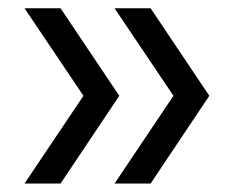

<svg xmlns="http://www.w3.org/2000/svg" viewBox="-20 -514 588 466"><path d="M39.5 -68.5 182.5 -281.5 39.5 -494H127L269.5 -281.5L127 -68.5ZM258 -68.5 401 -281.5 258 -494H345.5L488 -281.5L345.5 -68.5Z"/></svg>

Font: Encode Sans SemiExpanded SemiExpanded
Style: Regular
Weight: 400
Width: 6
Designer: Multiple Designers
Foundry: Impallari Type
Version: Version 3.000; ttfautohint (v1.8.3) -l 8 -r 50 -G 200 -x 14 